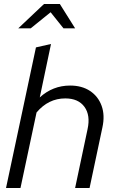

<svg xmlns="http://www.w3.org/2000/svg" viewBox="-20 -936 579 956"><path d="M10 0 159 -700 234 -717 178 -451Q243 -510 329 -510Q388 -510 428.5 -483Q469 -456 486 -409Q503 -362 490 -302L426 0H354L416 -293Q431 -362 400.5 -404Q370 -446 305 -446Q221 -446 162 -376L82 0ZM71 -795 199 -916H278L354 -795H296L232 -875L133 -795Z"/></svg>

Font: Red Hat Display
Style: Italic
Weight: 400
Italic angle: -12°
Designer: Pentagram, MCKL
Foundry: Pentagram, MCKL
Version: Version 1.023; ttfautohint (v1.8.3)